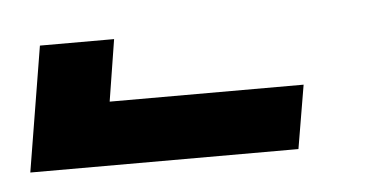

<svg xmlns="http://www.w3.org/2000/svg" viewBox="-384 -777 411 214"><g transform="rotate(-5 -178.5 -670.0)"><path d="M-357 -600 -334 -740H-251L-262 -671H-45L-57 -600Z"/></g></svg>

Font: Iosevka Oblique
Style: Bold
Weight: 700
Italic angle: -9°
Monospace: yes
Designer: Belleve Invis
Foundry: Belleve Invis
Version: Version 32.5.0; ttfautohint (v1.8.4)